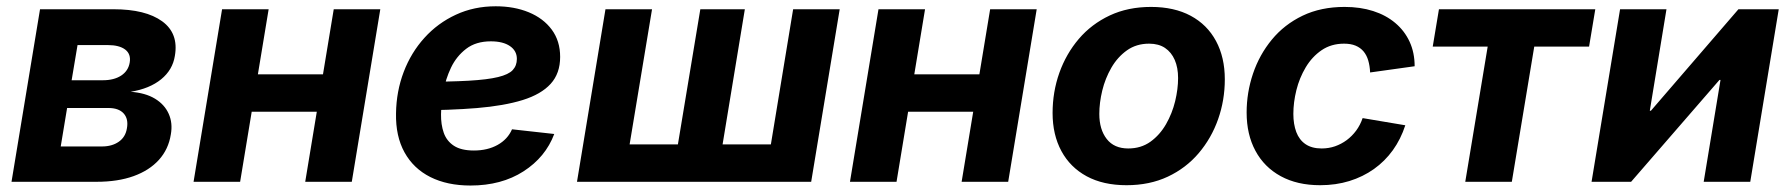

<svg xmlns="http://www.w3.org/2000/svg" viewBox="-20 -570 5613 602"><path d="M16.1 0 105.5 -541H335.9Q436.5 -541 488.5 -503.2Q540.5 -465.3 528.3 -395Q521.5 -351.1 485.4 -321.5Q449.2 -292 389.6 -282.2Q436 -278.8 466.1 -260.5Q496.1 -242.2 509 -213.1Q522 -184.1 515.6 -148.4Q508.3 -102.1 478.3 -68.8Q448.2 -35.6 398.9 -17.8Q349.6 0 282.7 0ZM170.4 -110.8H299.8Q331.1 -110.8 352.3 -125.5Q373.5 -140.1 377.9 -167.5Q383.3 -196.8 367.9 -214.1Q352.5 -231.4 319.8 -231.4H190.4ZM204.6 -318.4H302.7Q337.4 -318.4 359.9 -333Q382.3 -347.7 386.7 -374Q391.1 -400.4 372.6 -414.6Q354 -428.7 317.9 -428.7H223.1Z M1033.2 -336.9 1013.7 -219.7H728.5L747.6 -336.9ZM822.3 -541 732.9 0H586.9L676.3 -541ZM1172.4 -541 1083 0H937L1026.4 -541Z M1455.1 11.7Q1382.3 11.7 1329.3 -14.9Q1276.4 -41.5 1248.3 -92.3Q1220.2 -143.1 1221.7 -214.8Q1222.7 -283.7 1245.8 -344.5Q1269 -405.3 1310.8 -451.4Q1352.5 -497.6 1409.4 -523.9Q1466.3 -550.3 1534.2 -550.3Q1592.3 -550.3 1637.9 -531.5Q1683.6 -512.7 1710 -477.1Q1736.3 -441.4 1736.3 -391.6Q1736.3 -339.8 1706.5 -307.1Q1676.8 -274.4 1618.7 -256.3Q1560.5 -238.3 1475.6 -231.2Q1390.6 -224.1 1280.8 -224.1L1295.9 -313.5Q1389.6 -313.5 1449.2 -316.9Q1508.8 -320.3 1541.7 -328.4Q1574.7 -336.4 1587.6 -350.3Q1600.6 -364.3 1600.6 -385.3Q1600.6 -410.6 1578.9 -425.5Q1557.1 -440.4 1519 -440.4Q1472.2 -440.4 1441.7 -417Q1411.1 -393.6 1394 -357.7Q1377 -321.8 1370.1 -282.7Q1363.3 -243.7 1362.8 -211.9Q1362.3 -179.7 1371.3 -153.8Q1380.4 -127.9 1403.1 -113Q1425.8 -98.1 1465.8 -98.1Q1508.8 -98.1 1540.3 -115.7Q1571.8 -133.3 1585.4 -164.6L1717.8 -149.9Q1690.4 -77.1 1621.3 -32.7Q1552.2 11.7 1455.1 11.7Z M1878.4 -541H2024.4L1954.1 -117.2H2105.5L2175.8 -541H2315.4L2245.6 -117.2H2397L2466.8 -541H2612.8L2523.4 0H1789.1Z M3091.3 -336.9 3071.8 -219.7H2786.6L2805.7 -336.9ZM2880.4 -541 2791 0H2645L2734.4 -541ZM3230.5 -541 3141.1 0H2995.1L3084.5 -541Z M3512.2 10.7Q3439 10.7 3387.2 -17.3Q3335.4 -45.4 3307.9 -96.4Q3280.3 -147.5 3280.3 -215.8Q3280.3 -281.7 3301.5 -341.6Q3322.8 -401.4 3362.5 -448Q3402.3 -494.6 3459.5 -521.5Q3516.6 -548.3 3588.9 -548.3Q3661.6 -548.3 3713.4 -520.5Q3765.1 -492.7 3792.7 -441.4Q3820.3 -390.1 3820.3 -321.3Q3820.3 -255.9 3799.3 -196.3Q3778.3 -136.7 3738.5 -89.8Q3698.7 -43 3641.6 -16.1Q3584.5 10.7 3512.2 10.7ZM3517.6 -104.5Q3557.6 -104.5 3587.2 -125.7Q3616.7 -147 3636 -180.7Q3655.3 -214.4 3664.6 -252.7Q3673.8 -291 3673.8 -325.2Q3673.8 -357.9 3663.3 -382.1Q3652.8 -406.2 3632.8 -419.7Q3612.8 -433.1 3583 -433.1Q3543 -433.1 3513.4 -412.1Q3483.9 -391.1 3464.6 -357.7Q3445.3 -324.2 3436 -285.9Q3426.8 -247.6 3426.8 -212.9Q3426.8 -164.1 3450 -134.3Q3473.1 -104.5 3517.6 -104.5Z M4119.1 10.7Q4047.4 10.7 3995.6 -17.6Q3943.8 -45.9 3916.3 -97.2Q3888.7 -148.4 3888.7 -217.3Q3888.7 -279.8 3908.7 -339.1Q3928.7 -398.4 3967.8 -445.8Q4006.8 -493.2 4064.2 -520.8Q4121.6 -548.3 4195.8 -548.3Q4245.1 -548.3 4285.4 -535.4Q4325.7 -522.5 4354.7 -498Q4383.8 -473.6 4399.7 -439.2Q4415.5 -404.8 4415.5 -362.3L4275.9 -342.8Q4274.9 -363.8 4270 -380.4Q4265.1 -397 4255.4 -408.7Q4245.6 -420.4 4230.5 -426.8Q4215.3 -433.1 4194.3 -433.1Q4153.8 -433.1 4123.8 -412.6Q4093.8 -392.1 4074 -358.9Q4054.2 -325.7 4044.7 -287.4Q4035.2 -249 4035.2 -212.9Q4035.2 -180.7 4044.4 -156Q4053.7 -131.3 4073.5 -117.9Q4093.3 -104.5 4124 -104.5Q4146 -104.5 4165.8 -111.3Q4185.5 -118.2 4202.4 -130.6Q4219.2 -143.1 4232.2 -160.6Q4245.1 -178.2 4252.4 -199.7L4386.2 -177.2Q4372.1 -133.8 4347.2 -99.1Q4322.3 -64.5 4287.8 -40Q4253.4 -15.6 4210.9 -2.4Q4168.5 10.7 4119.1 10.7Z M4574.2 0 4644.5 -423.8H4472.2L4491.7 -541H4981.9L4962.4 -423.8H4790.5L4720.2 0Z M5467.8 0H5321.8L5374.5 -319.3H5371.1L5094.2 0H4970.2L5059.6 -541H5205.1L5152.8 -222.7H5156.2L5430.7 -541H5557.1Z"/></svg>

Font: Inter 17pt
Style: Bold Italic
Weight: 700
Italic angle: -9.3988°
Version: Version 4.001;git-66647c0bb